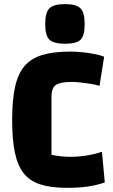

<svg xmlns="http://www.w3.org/2000/svg" viewBox="-20 -888 545 923"><path d="M483.8 -11Q446 2.2 403 8.6Q359.9 15 301.6 15Q225.5 15 174.6 -1.3Q123.6 -17.5 94 -54.8Q64.5 -92 51.4 -155.2Q38.4 -218.3 38.4 -312Q38.4 -406.2 52.3 -469.7Q66.2 -533.2 97.9 -570.5Q129.6 -607.7 183.7 -623.9Q237.8 -640 319.2 -640Q346.3 -640 377.6 -636.7Q408.9 -633.5 436.9 -627.8Q464.9 -622.2 480.6 -615.2L458.5 -475.4Q438.1 -481.4 413 -485.4Q388 -489.4 364.8 -491.8Q341.6 -494.2 325.3 -494.2Q270.4 -494.2 248.9 -479.9Q227.5 -465.7 227.5 -422.8V-143.8Q249.7 -139.1 271.8 -136.6Q294 -134.1 316.1 -134.1Q357.3 -134.1 398.1 -140.7Q438.8 -147.4 470 -158.4ZM292.8 -677.8Q237.6 -677.8 217.5 -697.4Q197.4 -717 197.4 -772Q197.4 -827.9 217.6 -848Q237.8 -868.2 293.1 -868.2Q346.8 -868.2 366.9 -848Q387 -827.7 387 -771.7Q387 -717.2 367.8 -697.5Q348.6 -677.8 292.8 -677.8Z"/></svg>

Font: Changa
Style: Regular
Weight: 400
Designer: Eduardo Rodriguez Tunni
Foundry: Eduardo Rodriguez Tunni
Version: Version 3.003